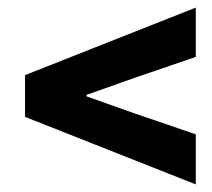

<svg xmlns="http://www.w3.org/2000/svg" viewBox="-20 -584 560 506"><path d="M496 -98V-230L338 -284L208 -330V-334L338 -380L496 -434V-564L46 -386V-276Z"/></svg>

Font: Source Sans Pro Black
Style: Italic
Weight: 900
Italic angle: -11°
Designer: Paul D. Hunt
Foundry: Adobe Systems Incorporated
Version: Version 3.006;hotconv 1.0.111;makeotfexe 2.5.65597